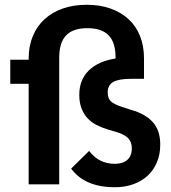

<svg xmlns="http://www.w3.org/2000/svg" viewBox="-20 -772 717 804"><path d="M651 -166Q651 -125 637 -92Q623 -59 598 -36Q573 -13 538 -0.5Q503 12 461 12Q335 12 278 -66L353 -140Q376 -111 402.5 -98.5Q429 -86 461 -86Q494 -86 513 -102.5Q532 -119 532 -151Q532 -177 517 -193Q502 -209 465 -220L434 -229Q407 -237 384.5 -248.5Q362 -260 346 -277.5Q330 -295 321 -319Q312 -343 312 -375Q312 -438 352 -477Q392 -516 464 -527V-530Q464 -594 435 -624Q406 -654 346 -654Q286 -654 257 -624Q228 -594 228 -530V0H100V-421H23V-522H100V-527Q100 -579 117.5 -621Q135 -663 167 -692Q199 -721 243.5 -736.5Q288 -752 343 -752Q398 -752 442 -736.5Q486 -721 517.5 -692.5Q549 -664 566 -622Q583 -580 583 -528V-442H530Q478 -442 454.5 -429Q431 -416 431 -385Q431 -357 448 -344.5Q465 -332 498 -322L529 -312Q589 -295 620 -260.5Q651 -226 651 -166Z"/></svg>

Font: IBM Plex Sans Arabic SemiBold
Style: Regular
Weight: 600
Designer: Mike Abbink, Paul van der Laan, Pieter van Rosmalen, Wael Morcos, Khajak Apelian
Foundry: Bold Monday
Version: Version 1.1